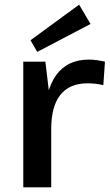

<svg xmlns="http://www.w3.org/2000/svg" viewBox="-20 -805 471 825"><path d="M80 -540H175L200 -331V0H80ZM172 -280Q172 -413 220.5 -481Q269 -549 362 -549Q379 -549 396.5 -546.5Q414 -544 431 -540L424 -439Q392 -447 356 -447Q279 -447 239.5 -397.5Q200 -348 200 -250ZM369 -702 140 -582 111 -632 320 -785Z"/></svg>

Font: Pathway Extreme 72pt SemiBold
Style: Regular
Weight: 600
Designer: Eduardo Rodriguez Tunni
Foundry: Eduardo Rodriguez Tunni
Version: Version 1.001;gftools[0.9.26]